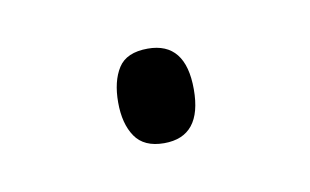

<svg xmlns="http://www.w3.org/2000/svg" viewBox="-29 -464 258 160"><g transform="rotate(-10 100.5 -384.0)"><path d="M69 -384Q69 -402 76 -413Q83 -424 101 -424Q133 -424 133 -384Q133 -344 101 -344Q84 -344 76.5 -355Q69 -366 69 -384Z"/></g></svg>

Font: Noto Sans Tamil UI Condensed ExtraLight
Style: Regular
Weight: 200
Width: 3
Designer: Jelle Bosma - Monotype Design Team
Foundry: Monotype Imaging Inc.
Version: Version 2.004; ttfautohint (v1.8.4.7-5d5b)